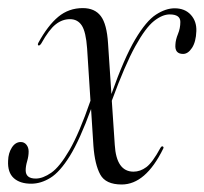

<svg xmlns="http://www.w3.org/2000/svg" viewBox="-31 -458 517 486"><path d="M242.5 -348 251 -220Q283.5 -311.5 311.2 -358.2Q339 -405 363.8 -421Q388.5 -437 411 -437Q437 -437 452 -420.5Q467 -404 466 -379Q465 -352 455 -336.8Q445 -321.5 432.5 -321.5Q411 -321.5 413 -345Q413.5 -357.5 419.5 -372Q425.5 -386.5 425.5 -402.5Q425.5 -421.5 398.5 -421.5Q380 -421.5 358.8 -404.8Q337.5 -388 311.5 -341Q285.5 -294 252 -203L259.5 -91.5Q263.5 -23.5 307 -23.5Q324 -23.5 339.5 -35Q355 -46.5 375 -83.5Q378 -88.5 380.5 -87.5Q384.5 -86 382 -81.5Q337.5 9 277 9Q236.5 9 222.8 -16.2Q209 -41.5 205.5 -88.5L199.5 -182Q171 -104 145.8 -63.2Q120.5 -22.5 96.5 -7.8Q72.5 7 48 7Q19.5 7 3.8 -7.2Q-12 -21.5 -10.5 -51Q-10 -70.5 -1 -84.5Q8 -98.5 21.5 -98.5Q30.5 -98.5 36 -91.5Q41.5 -84.5 41.5 -74.5Q41.5 -63 37.8 -50.2Q34 -37.5 34 -27Q34 -6 59.5 -6Q77.5 -6 98.8 -20.8Q120 -35.5 144.8 -78Q169.5 -120.5 198 -203L189.5 -335.5Q186.5 -377.5 176 -393.5Q165.5 -409.5 146 -409.5Q126.5 -409.5 109.8 -396.2Q93 -383 73.5 -348Q69.5 -342 66.5 -343Q63.5 -344 66 -349.5Q90 -393.5 116.5 -415.5Q143 -437.5 178.5 -437.5Q209 -437.5 224.2 -417.2Q239.5 -397 242.5 -348Z"/></svg>

Font: Fraunces 144pt Light
Style: Italic
Weight: 300
Italic angle: -16°
Version: Version 1.000;[0bf87f6ff]